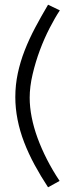

<svg xmlns="http://www.w3.org/2000/svg" viewBox="-20 -758 307 815"><path d="M45 -346Q45 -397 55.5 -446.5Q66 -496 85 -544.5Q104 -593 129.5 -641Q155 -689 184 -738L234 -714Q214 -684 191 -639.5Q168 -595 149.5 -545.5Q131 -496 118.5 -443Q106 -390 106 -343Q106 -304 114.5 -260.5Q123 -217 139.5 -172Q156 -127 179.5 -81Q203 -35 233 10L184 37Q153 -10 127 -58Q101 -106 82.5 -154Q64 -202 54.5 -250.5Q45 -299 45 -346Z"/></svg>

Font: Rising Sun Light
Style: Regular
Weight: 300
Designer: Matt McInerney, Pablo Impallari, Rodrigo Fuenzalida (Raleway font), Stephen Hutchings (Greek), Cristiano Sobral (main ch
Foundry: The Rising Sun Project Authors
Version: Version 4.327; ttfautohint (v1.8.4.7-5d5b-dirty)